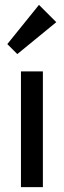

<svg xmlns="http://www.w3.org/2000/svg" viewBox="-20 -768 262 788"><path d="M66 0V-475H156V0ZM51 -546 10 -587 140 -748 211 -677Z"/></svg>

Font: Outfit Thin
Style: Regular
Weight: 400
Version: Version 1.100;gftools[0.9.27]